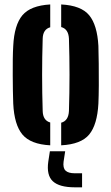

<svg xmlns="http://www.w3.org/2000/svg" viewBox="-20 -628 488 841"><path d="M38 -174Q37 -196.5 36.5 -229.5Q36 -262.5 35.8 -298.8Q35.5 -335 36 -368.8Q36.5 -402.5 38 -427Q42.5 -518.5 78 -561Q113.5 -603.5 200 -608.5V-508.5Q168 -499.5 167 -458.5Q162 -299.5 167 -142Q168 -100.5 200 -91.5V8.5Q114 4 78.2 -38.8Q42.5 -81.5 38 -174ZM248 8.5V-90.5Q280 -99 282 -142Q287 -300.5 282 -458.5Q280 -501 248 -509.5V-608.5Q335.5 -604 370.8 -561Q406 -518 411 -427Q412 -396 412.5 -349Q413 -302 412.8 -254.2Q412.5 -206.5 411 -174Q406 -82 370.8 -39Q335.5 4 248 8.5ZM339.5 192.5H308Q240 192.5 211.5 166Q183 139.5 191.5 80L198.5 34.5H265.5L258.5 80Q255 107.5 267 119.2Q279 131 308 131H339.5Z"/></svg>

Font: Big Shoulders Stencil Display ExtraBold
Style: Regular
Weight: 800
Designer: Patric King
Foundry: XO Type Co
Version: Version 1.000